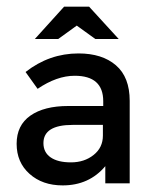

<svg xmlns="http://www.w3.org/2000/svg" viewBox="-20 -550 464 576"><path d="M369.1 0H295.9V-51.5Q247.4 6.2 168 6.2Q107.2 6.2 68.6 -28.4Q29.9 -62.9 29.9 -118.6Q29.9 -174.2 71.1 -203.1Q112.4 -232 184.5 -232H289.7V-246.4Q289.7 -322.7 204.1 -322.7Q150.5 -322.7 92.8 -283.5L56.7 -334Q127.8 -389.7 215.5 -389.7Q286.6 -389.7 327.8 -354.1Q369.1 -318.6 369.1 -247.4ZM288.7 -175.3H197.9Q110.3 -175.3 110.3 -120.6Q110.3 -92.8 132 -77.8Q153.6 -62.9 192.8 -62.9Q233 -62.9 260.8 -85.1Q288.7 -107.2 288.7 -143.3ZM172.2 -529.9H247.4L336.1 -433H266L210.3 -473.2L154.6 -433H84.5Z"/></svg>

Font: NATS
Style: Regular
Weight: 400
Designer: Purushoth Kumar Guthula
Foundry: Silicon Andhra, USA.
Version: Version 1.0.4; ttfautohint (v1.2.25-373a) -l 7 -r 28 -G 50 -